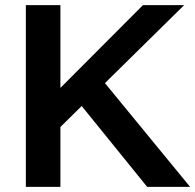

<svg xmlns="http://www.w3.org/2000/svg" viewBox="-20 -731 764 751"><path d="M81.1 0H216.3V-234.4L700.2 -710.9H539.1L216.3 -387.2V-710.9H81.1ZM555.7 0H723.6L359.4 -443.8L269 -354Z"/></svg>

Font: Roboto Flex
Style: wght 600 wdth 140 opsz 13.0 GRAD 0.00 slnt 0.00 XTRA 468 XOPQ 96 YOPQ 79 YTLC 514 YTUC 712 YTAS 750 YTDE -203.00 YTFI 738
Weight: 600
Width: 8
Designer: Berlow after Robertson
Foundry: Google
Version: Version 3.100